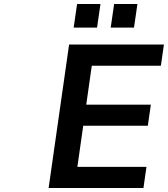

<svg xmlns="http://www.w3.org/2000/svg" viewBox="-20 -942 841 962"><path d="M698.7 0 713.9 -106H367.7L397 -312H720.7L735.8 -417.5H412.1L439.9 -612.8H786.1L801.3 -718.8H326.2L223.6 0ZM466.3 -803.7 483.4 -921.9H366.2L349.1 -803.7ZM651.4 -803.7 668.5 -921.9H551.8L534.7 -803.7Z"/></svg>

Font: Winston SemiBold
Style: Italic
Weight: 600
Italic angle: -8.13011°
Designer: Vernon Adams, Kim Jin-seong, David Berlow, Cristiano Sobral
Foundry: The Winston Project Authors
Version: Version 3.004